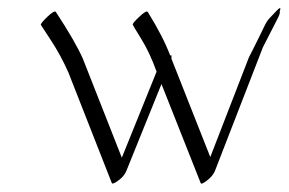

<svg xmlns="http://www.w3.org/2000/svg" viewBox="-20 -402 693 461"><path d="M577.6 -264.2Q578.1 -265.1 588.4 -285.4Q598.6 -305.7 605.7 -320.3Q612.8 -335 614.7 -338.9Q620.6 -351.6 627.4 -358.6Q634.3 -365.7 644 -376Q657.2 -390.1 651.4 -373.5Q653.8 -371.1 645.3 -355Q636.7 -338.9 611.3 -288.6L496.1 8.3Q491.2 20.5 477.3 31.2Q463.4 42 461.9 37.6L367.7 -200.2L283.2 8.8Q278.3 21 264.4 31.2Q250.5 41.5 248.5 37.6L144 -228.5Q125.5 -270 102.5 -304.9Q79.6 -339.8 78.1 -342.3Q76.7 -345.2 93.8 -361.8Q111.3 -378.4 114.3 -373Q160.2 -303.2 178.7 -261.7L272.5 -23.4L356 -230Q338.9 -276.9 319.3 -308.3Q299.8 -339.8 298.8 -342.8Q297.4 -345.7 314.5 -361.8Q332 -378.4 335 -373Q371.6 -314 388.7 -268.6Q392.1 -270.5 391.8 -267.1Q391.6 -263.7 391.6 -261.2L484.9 -24.9Z"/></svg>

Font: ML-NILA06_NewLipi
Style: Regular
Weight: 400
Designer: CLT@C-DIT
Version: Version ML-NILA06_NewLipi 2.